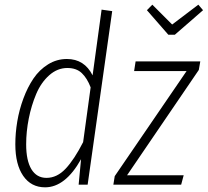

<svg xmlns="http://www.w3.org/2000/svg" viewBox="-20 -782 880 813"><path d="M819.8 -762.2 839.8 -738.8 720.2 -634.8H692.9L602.1 -738.8L625 -762.2L709 -678.2ZM410.2 -741.2 455.1 -734.9 351.1 0H313L323.2 -107.9Q256.3 11.2 170.9 11.2Q111.8 11.2 78.4 -37.1Q44.9 -85.4 44.9 -170.9Q44.9 -218.8 53.2 -268.1Q61.5 -317.4 79.1 -365Q96.7 -412.6 121.8 -449.7Q147 -486.8 183.6 -509.5Q220.2 -532.2 263.2 -532.2Q337.4 -532.2 372.1 -462.9ZM828.1 -522 821.8 -485.8 518.1 -40H757.8L747.1 0H460L465.8 -36.1L770 -481H547.9L554.2 -522ZM265.1 -494.1Q223.1 -494.1 188.5 -463.4Q153.8 -432.6 133.3 -384Q112.8 -335.4 101.8 -280Q90.8 -224.6 90.8 -170.9Q90.8 -102.1 113 -65.4Q135.3 -28.8 176.8 -28.8Q221.2 -28.8 257.8 -67.6Q294.4 -106.4 332 -180.2L363.8 -412.1Q349.1 -450.7 326.4 -472.4Q303.7 -494.1 265.1 -494.1Z"/></svg>

Font: Fira Sans Compressed ExtraLight
Style: Italic
Weight: 250
Width: 3
Italic angle: -8°
Designer: Carrois Corporate & Edenspiekermann AG
Foundry: Carrois Corporate GbR & Edenspiekermann AG
Version: Version 4.203;PS 004.203;hotconv 1.0.88;makeotf.lib2.5.64775